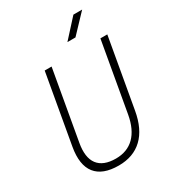

<svg xmlns="http://www.w3.org/2000/svg" viewBox="-214 -1007 1014 1131"><g transform="rotate(-30 293.0 -442.0)"><path d="M255.9 9.8Q146.5 9.8 100.1 -49.1Q53.7 -107.9 73.7 -222.7L156.7 -693.4H203.6L120.6 -222.7Q104 -129.9 140.1 -82Q176.3 -34.2 261.7 -34.2Q338.9 -34.2 387.5 -82Q436 -129.9 452.6 -222.7L535.6 -693.4H582.5L499.5 -222.7Q479.5 -107.9 417.5 -49.1Q355.5 9.8 255.9 9.8ZM356.4 -771.5 467.8 -894H527.3L411.1 -771.5Z"/></g></svg>

Font: Cascadia Code NF ExtraLight
Style: Italic
Weight: 200
Italic angle: -10°
Monospace: yes
Designer: Aaron Bell
Foundry: Saja Typeworks
Version: Version 2404.023; ttfautohint (v1.8.4)